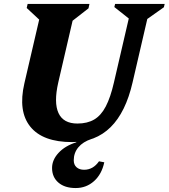

<svg xmlns="http://www.w3.org/2000/svg" viewBox="-20 -710 861 981"><path d="M356.8 109.2Q356.8 131.8 371.2 144.6Q385.6 157.4 409.8 157.4Q455.8 157.4 485.8 114.2L512.8 119.2Q500 180 460.5 215.4Q421 250.8 366.6 250.8Q310.8 250.8 278.4 222.9Q246 195 246 148.2Q246 106.8 279.3 70.9Q312.6 35 370 17V-15.4H447.8V0Q403.8 14.4 380.3 42.7Q356.8 71 356.8 109.2ZM104.6 -284.4 189.8 -651 229 -564.4 116.4 -669.2 121.2 -690H437L432.2 -667.4L300.2 -564.6L361.8 -651L277.8 -289Q254.2 -185.8 278.9 -132.3Q303.6 -78.8 375.6 -78.8Q426.4 -78.8 461.4 -99.4Q496.4 -120 520.6 -166.4Q544.8 -212.8 562.2 -289L646.2 -651L670.2 -590L564.2 -674L568.2 -690H821.4L817.4 -673L701.4 -591L741.4 -651L657.4 -289Q587.4 16 348.4 16Q198.6 16 135 -62.6Q71.4 -141.2 104.6 -284.4Z"/></svg>

Font: Platypi Light
Style: Italic
Weight: 300
Italic angle: -13°
Designer: David Sargent
Foundry: Bolt Cutter Type
Version: Version 1.200